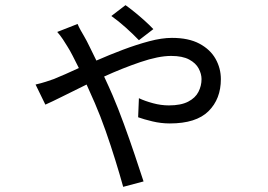

<svg xmlns="http://www.w3.org/2000/svg" viewBox="-20 -653 1040 745"><path d="M575 -540 519 -497Q497 -520 468 -546Q439 -572 412 -591L467 -633Q480 -624 500.5 -607.5Q521 -591 541 -573Q561 -555 575 -540ZM202 -529 281 -560Q286 -548 293 -535.5Q300 -523 306 -513Q316 -496 328 -471Q340 -446 354 -418Q404 -440 457 -460Q510 -480 559 -493Q608 -506 647 -506Q712 -506 754 -483.5Q796 -461 816.5 -424.5Q837 -388 837 -346Q837 -269 789 -221.5Q741 -174 639 -174Q605 -174 571.5 -182Q538 -190 516 -198L519 -272Q542 -261 573.5 -252.5Q605 -244 635 -244Q682 -244 710 -258.5Q738 -273 750 -296.5Q762 -320 762 -346Q762 -366 751 -387Q740 -408 714 -422Q688 -436 644 -436Q595 -436 524.5 -412Q454 -388 384 -356Q393 -336 401.5 -318Q410 -300 417 -283Q438 -234 460.5 -172.5Q483 -111 503 -51.5Q523 8 537 51L458 72Q445 25 427.5 -31.5Q410 -88 390 -145Q370 -202 348 -253L316 -325Q265 -300 223 -279Q181 -258 156 -247L118 -325Q140 -330 158.5 -336Q177 -342 188 -346Q208 -354 233 -365Q258 -376 286 -389Q273 -415 262 -436.5Q251 -458 242 -472Q235 -484 224 -500.5Q213 -517 202 -529Z"/></svg>

Font: Noto IKEA Simplified Chinese
Style: Regular
Weight: 400
Designer: Monotype Design Team
Foundry: Monotype Imaging Inc.
Version: Version 1.100